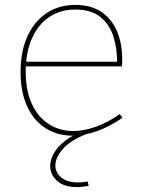

<svg xmlns="http://www.w3.org/2000/svg" viewBox="-20 -548 586 784"><path d="M276 6Q215 6 167 -24Q119 -54 91.5 -112.5Q64 -171 64 -254Q64 -337 91.5 -398.5Q119 -460 169.5 -494Q220 -528 288 -528Q351 -528 393.5 -499.5Q436 -471 457.5 -421Q479 -371 479 -305Q479 -300 479 -294Q479 -288 478 -277H73V-296H467L458 -290Q459 -349 443 -399Q427 -449 389.5 -479Q352 -509 288 -509Q225 -509 179.5 -477.5Q134 -446 109.5 -389Q85 -332 85 -256Q85 -178 110 -124Q135 -70 179 -41.5Q223 -13 279 -13Q322 -13 370.5 -30Q419 -47 469 -82L480 -67Q426 -30 374.5 -12Q323 6 276 6ZM295 216Q241 216 213 190.5Q185 165 185 130Q185 104 200.5 77Q216 50 247 26Q278 2 324 -14L331 0Q268 25 237 60Q206 95 206 128Q206 156 230 176.5Q254 197 300 197Q309 197 318.5 196Q328 195 338 193L342 211Q329 213 317.5 214.5Q306 216 295 216Z"/></svg>

Font: Bitter Thin
Style: Regular
Weight: 100
Designer: Sol Matas, and Bitter project Authors
Foundry: Sol Matas
Version: Version 2.002